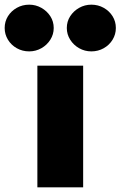

<svg xmlns="http://www.w3.org/2000/svg" viewBox="-109 -802 516 822"><path d="M51 0V-521H247V0ZM16 -582Q-13 -582 -37 -595.5Q-61 -609 -75 -632Q-89 -655 -89 -682Q-89 -710 -75 -732.5Q-61 -755 -37 -768.5Q-13 -782 16 -782Q44 -782 68 -768.5Q92 -755 106.5 -732.5Q121 -710 121 -682Q121 -655 106.5 -632Q92 -609 68 -595.5Q44 -582 16 -582ZM282 -582Q254 -582 230 -595.5Q206 -609 191.5 -632Q177 -655 177 -682Q177 -710 191.5 -732.5Q206 -755 230 -768.5Q254 -782 282 -782Q311 -782 335 -768.5Q359 -755 373 -732.5Q387 -710 387 -682Q387 -655 373 -632Q359 -609 335 -595.5Q311 -582 282 -582Z"/></svg>

Font: REM Medium ExtraBold
Style: Regular
Weight: 800
Version: Version 1.005;gftools[0.9.28]